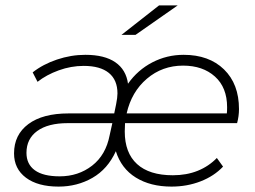

<svg xmlns="http://www.w3.org/2000/svg" viewBox="-20 -687 946 711"><path d="M443 -231Q442 -211 442 -200Q442 -121 487.5 -79.5Q533 -38 620 -38Q671 -38 712 -54.5Q753 -71 783 -102L806 -70Q773 -35 723 -15.5Q673 4 615 4Q537 4 483 -29.5Q429 -63 409 -127Q379 -61 322.5 -28.5Q266 4 197 4Q120 4 76 -29Q32 -62 32 -119Q32 -188 85 -227.5Q138 -267 234 -267H403L410 -301Q415 -326 415 -341Q415 -391 383 -417Q351 -443 290 -443Q243 -443 197.5 -426.5Q152 -410 119 -384L101 -419Q139 -449 191 -466.5Q243 -484 296 -484Q367 -484 407 -456.5Q447 -429 454 -377Q490 -428 544 -456Q598 -484 660 -484Q754 -484 809.5 -430Q865 -376 865 -283Q865 -257 858 -231ZM449 -267H820Q821 -275 821 -290Q821 -363 776 -403.5Q731 -444 658 -444Q581 -444 524 -395.5Q467 -347 449 -267ZM386 -186 396 -231H231Q158 -231 118 -202Q78 -173 78 -121Q78 -79 109 -56.5Q140 -34 201 -34Q270 -34 321 -73.5Q372 -113 386 -186ZM569 -667H638L482 -558H430Z"/></svg>

Font: Montserrat Ace
Style: Light Italic
Weight: 300
Italic angle: -11.3°
Designer: Julieta Ulanovsky
Foundry: Julieta Ulanovsky
Version: Version 1